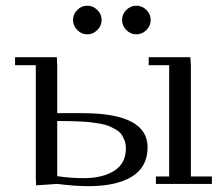

<svg xmlns="http://www.w3.org/2000/svg" viewBox="-20 -637 774 665"><path d="M32.2 -411.1V-439H176.8L178.2 -411.1V-245.1H265.1Q491.2 -245.1 491.2 -127Q491.2 -59.1 437.3 -25.6Q383.3 7.8 286.1 7.8Q240.7 7.8 178.2 0L105 4.9L104 -20V-411.1ZM178.2 -26.9Q223.1 -20 270 -20Q335.9 -20 376 -45.7Q416 -71.3 416 -123Q416 -138.2 411.4 -150.6Q406.7 -163.1 399.9 -172.4Q393.1 -181.6 380.6 -188.7Q368.2 -195.8 356.4 -200.7Q344.7 -205.6 326.2 -208.7Q307.6 -211.9 293.2 -213.6Q278.8 -215.3 256.1 -216.3Q233.4 -217.3 218 -217.5Q202.6 -217.8 178.2 -217.8ZM247.6 -533Q232.9 -547.9 232.9 -567.9Q232.9 -587.9 247.6 -602.5Q262.2 -617.2 282.2 -617.2Q302.2 -617.2 317.1 -602.5Q332 -587.9 332 -567.9Q332 -547.9 317.1 -533Q302.2 -518.1 282.2 -518.1Q262.2 -518.1 247.6 -533ZM417.5 -533Q402.8 -547.9 402.8 -567.9Q402.8 -587.9 417.5 -602.5Q432.1 -617.2 452.1 -617.2Q472.2 -617.2 487.1 -602.5Q502 -587.9 502 -567.9Q502 -547.9 487.1 -533Q472.2 -518.1 452.1 -518.1Q432.1 -518.1 417.5 -533ZM495.1 -411.1V-439H639.2L641.1 -411.1V-25.9H713.9V0H520V-25.9H565.9V-411.1Z"/></svg>

Font: Dehuti Alt
Style: Book
Weight: 400
Version: Version 1.2